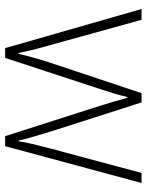

<svg xmlns="http://www.w3.org/2000/svg" viewBox="68 -637 570 746"><g transform="rotate(90 353.0 -264.0)"><path d="M390 -371Q381 -400 374 -424Q367 -448 360 -474H357Q351 -448 343.5 -423Q336 -398 327 -371L205 1H167L15 -529H57L155 -175Q168 -130 174.5 -102.5Q181 -75 186 -51H189Q195 -75 202 -102Q209 -129 223 -172L342 -529H378L492 -173Q503 -135 512 -105.5Q521 -76 526 -51H529Q532 -75 539 -103.5Q546 -132 557 -175L652 -529H691L548 1H509Z"/></g></svg>

Font: Noto Sans Arabic UI XLt
Style: Regular
Weight: 200
Designer: Monotype Design Team, Nadine Chahine and Nizar Qandah
Foundry: Monotype Imaging Inc.
Version: Version 2.010; ttfautohint (v1.8.4.7-5d5b)